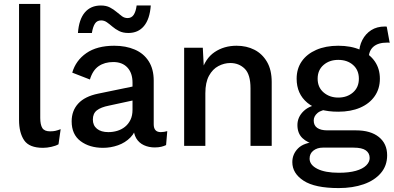

<svg xmlns="http://www.w3.org/2000/svg" viewBox="-20 -743 2006 978"><path d="M185 -723V-142Q185 -108 195.5 -91Q206 -74 235 -74Q251 -74 262 -76.5Q273 -79 289 -85L278 -8Q264 0 241.5 5Q219 10 199 10Q129 10 103 -28.5Q77 -67 77 -132V-723Z M655 -322Q655 -371 629 -399Q603 -427 557 -427Q513 -427 482.5 -406Q452 -385 438 -338L348 -373Q366 -435 420 -472.5Q474 -510 562 -510Q621 -510 666.5 -490.5Q712 -471 737.5 -431Q763 -391 763 -332V-110Q763 -70 799 -70Q807 -70 816 -71.5Q825 -73 832 -75L826 -4Q816 1 801.5 4.5Q787 8 768 8Q738 8 713 -3.5Q688 -15 674 -38.5Q660 -62 660 -98V-109L678 -110Q671 -70 644.5 -43Q618 -16 581 -3Q544 10 505 10Q436 10 390.5 -24Q345 -58 345 -125Q345 -179 378.5 -215.5Q412 -252 480 -266L669 -305V-234L535 -205Q494 -197 473.5 -181Q453 -165 453 -134Q453 -104 474 -87Q495 -70 532 -70Q555 -70 577 -76.5Q599 -83 616.5 -97Q634 -111 644.5 -132.5Q655 -154 655 -184ZM748 -715Q743 -646 713.5 -610.5Q684 -575 634 -575Q606 -575 586.5 -585Q567 -595 552.5 -607.5Q538 -620 524.5 -629.5Q511 -639 495 -639Q474 -639 463.5 -622.5Q453 -606 448 -575H377Q382 -644 412 -679.5Q442 -715 494 -715Q521 -715 540 -705Q559 -695 573.5 -682.5Q588 -670 601 -660.5Q614 -651 630 -651Q650 -651 661 -667.5Q672 -684 676 -715Z M918 0V-500H1013L1020 -364L1006 -377Q1025 -445 1073 -477.5Q1121 -510 1185 -510Q1236 -510 1276 -489.5Q1316 -469 1340 -428Q1364 -387 1364 -325V0H1256V-293Q1256 -364 1226.5 -393Q1197 -422 1153 -422Q1122 -422 1092.5 -406.5Q1063 -391 1044.5 -357Q1026 -323 1026 -268V0Z M1950 -607 1965 -525Q1962 -526 1958.5 -526Q1955 -526 1952 -526Q1906 -526 1882 -505Q1858 -484 1858 -444L1809 -467Q1809 -507 1825.5 -539Q1842 -571 1871 -589.5Q1900 -608 1941 -608Q1943 -608 1945.5 -608Q1948 -608 1950 -607ZM1793 -79Q1868 -79 1910 -45Q1952 -11 1952 48Q1952 101 1920 138.5Q1888 176 1832.5 195.5Q1777 215 1705 215Q1584 215 1526.5 177.5Q1469 140 1469 83Q1469 42 1498.5 12.5Q1528 -17 1594 -21L1589 -6Q1546 -15 1520.5 -39.5Q1495 -64 1495 -106Q1495 -147 1527 -177.5Q1559 -208 1618 -213L1674 -187H1660Q1617 -184 1597.5 -167.5Q1578 -151 1578 -129Q1578 -104 1596 -91.5Q1614 -79 1647 -79ZM1706 137Q1758 137 1793 127Q1828 117 1845.5 99.5Q1863 82 1863 62Q1863 37 1843.5 23Q1824 9 1781 9H1624Q1596 9 1576.5 24Q1557 39 1557 65Q1557 97 1596.5 117Q1636 137 1706 137ZM1703 -510Q1768 -510 1815.5 -489Q1863 -468 1889 -430.5Q1915 -393 1915 -342Q1915 -291 1888.5 -253Q1862 -215 1814.5 -194.5Q1767 -174 1703 -174Q1600 -174 1545.5 -219.5Q1491 -265 1491 -342Q1491 -393 1517 -430.5Q1543 -468 1591 -489Q1639 -510 1703 -510ZM1703 -438Q1658 -438 1628 -412Q1598 -386 1598 -342Q1598 -298 1628.5 -272Q1659 -246 1703 -246Q1748 -246 1778 -272Q1808 -298 1808 -342Q1808 -386 1778.5 -412Q1749 -438 1703 -438Z"/></svg>

Font: Kantumruy Pro Medium
Style: Regular
Weight: 500
Designer: Sovichet Tep
Foundry: Sovichet Tep
Version: Version 1.002